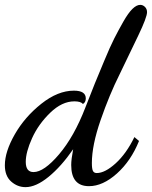

<svg xmlns="http://www.w3.org/2000/svg" viewBox="-36 -740 625 790"><path d="M-16 -60Q-16 -116 25 -187.5Q66 -259 134 -313Q202 -367 268 -367Q317 -367 317 -335Q317 -319 305 -312Q297 -323 270 -323Q219 -323 170.5 -276Q122 -229 96 -171.5Q70 -114 70 -74Q70 -32 102 -32Q145 -32 207 -105Q269 -178 315 -297L354 -396L393 -490Q417 -548 434 -581.5Q451 -615 471.5 -651Q492 -687 509 -703.5Q526 -720 541 -720Q552 -720 560.5 -711.5Q569 -703 569 -690Q569 -669 533 -594L456 -434Q414 -350 378 -246Q342 -142 342 -69Q342 -45 346.5 -36.5Q351 -28 362 -28Q396 -28 440 -68Q484 -108 517 -176L536 -160Q503 -78 445 -26Q387 26 330 26Q257 26 257 -61Q257 -84 265 -126Q216 -55 164 -12.5Q112 30 69 30Q36 30 10 7Q-16 -16 -16 -60Z"/></svg>

Font: TypoPRO Dancing Script
Style: Bold
Weight: 700
Designer: Pablo Impallari
Foundry: Pablo Impallari. www.impallari.com Igino Marini. www.ikern.com
Version: Version 1.002